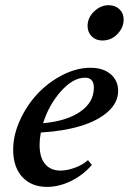

<svg xmlns="http://www.w3.org/2000/svg" viewBox="-20 -715 500 746"><path d="M377.9 -557.6Q352.5 -557.6 336.4 -573.7Q320.3 -589.8 320.3 -614.3Q320.3 -646 345.5 -670.4Q370.6 -694.8 401.9 -694.8Q427.7 -694.8 444.1 -679.2Q460.4 -663.6 460.4 -639.2Q460.4 -607.4 436 -582.5Q411.6 -557.6 377.9 -557.6ZM162.6 11.2Q102.5 11.2 66.9 -27.1Q31.2 -65.4 31.2 -133.3Q31.2 -190.4 57.9 -248.5Q84.5 -306.6 126.2 -351.1Q168 -395.5 222.9 -423.6Q277.8 -451.7 331.5 -451.7Q380.9 -451.7 409.9 -426.8Q439 -401.9 439 -362.3Q439 -316.4 399.4 -281Q359.9 -245.6 292.7 -225.3Q225.6 -205.1 138.7 -200.2Q133.8 -174.3 133.8 -152.8Q133.8 -102.5 155.5 -77.4Q177.2 -52.2 214.8 -52.2Q239.3 -52.2 269.5 -62.7Q299.8 -73.2 321.8 -92.8L336.9 -74.2Q303.7 -35.2 256.6 -12Q209.5 11.2 162.6 11.2ZM310.5 -413.1Q263.7 -413.1 216.8 -360.4Q169.9 -307.6 147.5 -236.3Q239.3 -244.6 292 -281.2Q344.7 -317.9 344.7 -374Q344.7 -413.1 310.5 -413.1Z"/></svg>

Font: Elstob 10pt SemiBold
Style: Italic
Weight: 600
Italic angle: -20°
Designer: Peter S. Baker
Version: Version 1.015